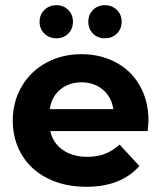

<svg xmlns="http://www.w3.org/2000/svg" viewBox="-20 -710 631 737"><path d="M547 -207H173Q183 -161 221 -134.5Q259 -108 315 -108Q353 -108 383 -119.5Q413 -131 439 -155L515 -73Q445 7 311 7Q227 7 162.5 -25.5Q98 -58 63.5 -116Q29 -174 29 -247Q29 -320 63.5 -378.5Q98 -437 158 -469.5Q218 -502 293 -502Q365 -502 424 -471Q483 -440 516.5 -381.5Q550 -323 550 -246Q550 -243 547 -207ZM171 -291H415Q408 -338 374.5 -366Q341 -394 293 -394Q245 -394 211.5 -366.5Q178 -339 171 -291ZM196.5 -563Q169 -563 150.5 -581Q132 -599 132 -626.5Q132 -654 150.5 -672Q169 -690 196.5 -690Q224 -690 242 -672Q260 -654 260 -626.5Q260 -599 242 -581Q224 -563 196.5 -563ZM382.5 -563Q355 -563 337 -581Q319 -599 319 -626.5Q319 -654 337 -672Q355 -690 382.5 -690Q410 -690 428.5 -672Q447 -654 447 -626.5Q447 -599 428.5 -581Q410 -563 382.5 -563Z"/></svg>

Font: Montserrat Ace
Style: Bold
Weight: 700
Designer: Julieta Ulanovsky
Foundry: Julieta Ulanovsky
Version: Version 1